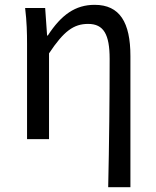

<svg xmlns="http://www.w3.org/2000/svg" viewBox="-20 -576 644 795"><path d="M428 199H520V-344C520 -483 476 -556 372 -556C292 -556 234 -515 178 -429H175L167 -543H84C91 -486 92 -438 92 -394V0H183V-355C244 -447 285 -477 345 -477C409 -477 434 -434 434 -332C434 -175 432 22 428 199Z"/></svg>

Font: Kinto Sans
Style: Regular
Weight: 400
Designer: Authors: Ryoko NISHIZUKA  (kana & ideographs); Paul D. Hunt (Latin, Greek & Cyrillic); Wenlong ZHANG  (bopomofo); Sandol
Foundry: Adobe Systems Incorporated, ookami Inc.
Version: Version 0.001